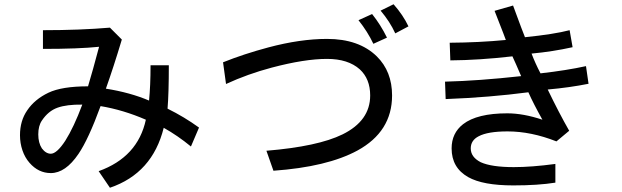

<svg xmlns="http://www.w3.org/2000/svg" viewBox="-20 -759 2926 903"><path d="M750 -158Q697 56 497 124L444 46Q628 -20 666 -196Q560 -242 453 -260Q396 -104 349 -35Q288 55 219 55Q161 55 119 7Q97 -18 85.5 -52Q74 -86 74 -123Q74 -191 108 -240Q143 -292 208 -323Q271 -353 394 -353Q416 -426 446 -539Q350 -529 182 -529V-617Q357 -617 497 -629L553 -573Q514 -443 478 -342Q592 -324 681 -286Q688 -356 688 -452H774Q774 -319 768 -248Q847 -209 916 -159L878 -70Q816 -121 750 -158ZM160 -127Q160 -87 177 -61Q196 -36 219 -36Q247 -36 287 -97Q327 -160 367 -267Q294 -268 250.5 -252.5Q207 -237 177 -192Q160 -167 160 -127Z M1770 -709 1831 -739Q1876 -688 1901 -635L1839 -602Q1814 -657 1770 -709ZM1666 -664 1730 -693Q1770 -643 1800 -582L1736 -553Q1709 -610 1666 -664ZM1591 -127Q1721 -191 1721 -310Q1721 -388 1672 -433Q1617 -482 1518 -482Q1413 -482 1258 -441Q1145 -411 1043 -364L1029 -466Q1126 -505 1242 -536Q1392 -576 1518 -576Q1668 -576 1752 -494Q1824 -423 1824 -310Q1824 -140 1661 -51Q1519 26 1266 44L1233 -50Q1475 -70 1591 -127Z M2394 113Q2251 113 2182 74Q2104 30 2104 -61Q2104 -133 2158 -175Q2224 -226 2366 -226Q2441 -226 2531 -196Q2489 -271 2465 -325Q2283 -301 2076 -293L2073 -375Q2232 -379 2431 -401Q2405 -462 2390 -494Q2233 -476 2098 -475L2095 -558Q2233 -559 2359 -571L2347 -603Q2316 -683 2306 -708L2393 -733L2410 -687Q2433 -624 2449 -584Q2586 -598 2659 -617L2673 -537Q2578 -516 2480 -507Q2497 -462 2522 -414Q2645 -428 2736 -448L2748 -365Q2658 -347 2556 -338Q2609 -228 2657 -144L2597 -94Q2478 -141 2367 -141Q2274 -141 2231 -118Q2194 -99 2194 -61Q2194 -20 2241 4Q2292 27 2396 27Q2480 27 2592 12V100Q2510 113 2394 113Z"/></svg>

Font: Gmarket Sans TTF Medium
Style: Regular
Weight: 500
Designer: Creative Director : Sungho Lee; Art Director : Kiwoong Choi; Project Manager : Sori Yang, Jongwook Yoon; Font Designer :
Foundry: Sandoll Inc.
Version: Version 1.000;hotconv 1.0.109;makeotfexe 2.5.65596